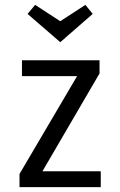

<svg xmlns="http://www.w3.org/2000/svg" viewBox="-20 -767 493 787"><path d="M70 -520H388V-466L154 -65H393V0H60V-54L296 -455H70ZM124 -747 227 -680 330 -747 360 -710 227 -594 93 -710Z"/></svg>

Font: Strait
Style: Regular
Weight: 400
Designer: Eduardo Rodriguez Tunni
Foundry: Eduardo Rodriguez Tunni
Version: Version 1.002; ttfautohint (v1.8.4.7-5d5b);gftools[0.9.23]